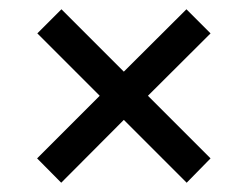

<svg xmlns="http://www.w3.org/2000/svg" viewBox="-20 -567 534 414"><path d="M382.5 -173 247 -308.5 112 -173 60 -225.5 195 -360.5 60.5 -495 112.5 -547 247 -412.5 382 -547 434 -495 299 -360.5 434 -225.5Z"/></svg>

Font: Cns Manrope Med
Style: Regular
Weight: 500
Designer: Mikhail Sharanda
Foundry: Mikhail Sharanda
Version: Version 4.504